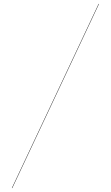

<svg xmlns="http://www.w3.org/2000/svg" viewBox="-20 -800 560 970"><path d="M478 -780 40 150H42L480 -780Z"/></svg>

Font: Bodoni* 96pt Medium
Style: Regular
Weight: 500
Version: Version 2.3